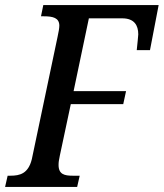

<svg xmlns="http://www.w3.org/2000/svg" viewBox="-39 -734 643 754"><path d="M-19 0H264L274 -44H246C215 -44 191 -49 191 -86C191 -97 192 -104 196 -123L239 -325H445L456 -376H250L310 -662H441C488 -662 504 -635 504 -599C504 -591 500 -560 498 -537H550L584 -714H131L122 -670H133C169 -670 194 -664 194 -633C194 -624 191 -607 187 -589L86 -109C72 -52 39 -44 2 -44H-9Z"/></svg>

Font: Noto Serif Condensed Medium
Style: Italic
Weight: 500
Width: 3
Italic angle: -12°
Designer: Monotype Design Team
Foundry: Monotype Imaging Inc.
Version: Version 2.013